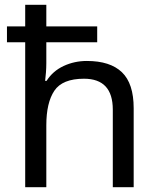

<svg xmlns="http://www.w3.org/2000/svg" viewBox="-20 -780 658 800"><path d="M173 -760V-670H385V-604H173V-517Q173 -498 171.5 -478.5Q170 -459 168 -443H174Q200 -484 245 -505Q290 -526 342 -526Q439 -526 488 -479Q537 -432 537 -329V0H450V-323Q450 -452 330 -452Q240 -452 206.5 -402Q173 -352 173 -258V0H85V-604H9V-670H85V-760Z"/></svg>

Font: Noto Sans Old Hungarian
Style: Regular
Weight: 400
Designer: Monotype Design Team
Foundry: Monotype Imaging Inc.
Version: Version 2.005; ttfautohint (v1.8.4.7-5d5b)